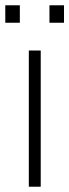

<svg xmlns="http://www.w3.org/2000/svg" viewBox="-24 -706 262 726"><path d="M85 0V-515H130V0ZM-4 -620V-686H51V-620ZM163 -620V-686H218V-620Z"/></svg>

Font: Oxanium ExtraLight ExtraLight
Style: Regular
Weight: 250
Version: Version 2.000